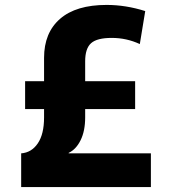

<svg xmlns="http://www.w3.org/2000/svg" viewBox="-20 -760 699 780"><path d="M259 -139V-137H593V0H66V-137Q108 -140 133.5 -177.5Q159 -215 159 -283V-317H82V-430H159V-525Q159 -627 224 -683.5Q289 -740 413 -740Q491 -740 570 -715L548 -581Q494 -606 434 -606Q374 -606 350 -584.5Q326 -563 326 -511V-430H529V-317H326V-283Q326 -228 307.5 -190.5Q289 -153 259 -139Z"/></svg>

Font: M PLUS 1p ExtraBold
Style: Regular
Weight: 800
Version: Version 1.062